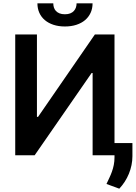

<svg xmlns="http://www.w3.org/2000/svg" viewBox="-20 -935 817 1156"><path d="M202.4 -727.3V-231.5H209.2L551.1 -727.3H669.4V-73.5H777.3V5Q777.3 32.3 771.8 59.1Q766.3 85.9 756 111.2Q745.7 136.4 731 159.1Q716.3 181.8 698.2 201L621.1 172.6Q629.6 154.1 638.3 136Q647 117.9 653.9 98.5Q660.9 79.2 665.1 57.9Q669.4 36.6 669.4 11.7V0H537.6V-495.4H531.6L188.6 0H71.7V-727.3ZM537.3 -914.8Q537.3 -883.5 525.6 -858Q513.8 -832.4 492.4 -814.1Q470.9 -795.8 440 -785.7Q409.1 -775.6 370.7 -775.6Q332.7 -775.6 302 -785.7Q271.3 -795.8 249.8 -814.1Q228.3 -832.4 216.8 -858Q205.3 -883.5 205.3 -914.8H300.8Q300.8 -902 304.5 -890.1Q308.2 -878.2 316.6 -869.1Q324.9 -860.1 338.2 -854.6Q351.6 -849.1 370.7 -849.1Q389.6 -849.1 402.9 -854.4Q416.2 -859.7 424.5 -868.8Q432.9 -877.8 437 -889.7Q441.1 -901.6 441.1 -914.8Z"/></svg>

Font: Interop SemBd
Style: Regular
Weight: 600
Designer: Rasmus Andersson, Google, Jang Haemin
Foundry: jhaemin
Version: Version 1.008